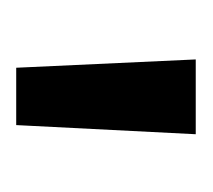

<svg xmlns="http://www.w3.org/2000/svg" viewBox="-32 -696 256 231"><g transform="rotate(90 95.5 -580.0)"><path d="M130 -472H61L51 -688H141Z"/></g></svg>

Font: Libra Sans
Style: Regular
Weight: 400
Foundry: Context Ltd
Version: Version 1.000; ttfautohint (v1.3)